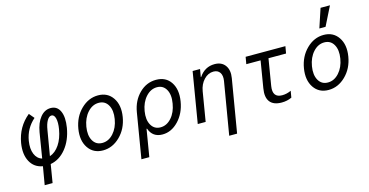

<svg xmlns="http://www.w3.org/2000/svg" viewBox="-96 -1300 3792 1973"><g transform="rotate(-15 1800.0 -313.5)"><path d="M265 -340Q282 -438 328 -494Q374 -550 438 -550Q507 -550 536.5 -485.5Q566 -421 548 -311Q526 -182 456.5 -96.5Q387 -11 291 6L259 200H175L208 7Q118 -8 76 -86Q34 -164 53 -281Q81 -447 207 -550L253 -495Q156 -410 135 -282Q122 -200 145 -143.5Q168 -87 221 -71ZM304 -74Q364 -94 407 -158Q450 -222 466 -317Q478 -388 467 -431Q456 -474 427 -474Q401 -474 380 -438.5Q359 -403 349 -340Z M1030.5 -69Q950 10 848 10Q746 10 692.5 -69Q639 -148 659 -270Q679 -392 759.5 -471Q840 -550 942 -550Q1044 -550 1097.5 -471Q1151 -392 1131 -270Q1111 -148 1030.5 -69ZM761.5 -123Q794 -66 861 -66Q928 -66 979.5 -123Q1031 -180 1046 -270Q1061 -360 1028.5 -417Q996 -474 929 -474Q862 -474 810.5 -417Q759 -360 744 -270Q729 -180 761.5 -123Z M1481 10Q1376 10 1341 -89H1336L1288 200H1204L1284 -280Q1304 -399 1380.5 -474.5Q1457 -550 1559 -550Q1663 -550 1715 -472Q1767 -394 1747 -270Q1727 -148 1651.5 -69Q1576 10 1481 10ZM1662 -270Q1678 -361 1646 -417.5Q1614 -474 1549 -474Q1482 -474 1430.5 -417Q1379 -360 1364 -270Q1349 -180 1381.5 -123Q1414 -66 1480 -66Q1546 -66 1596.5 -122.5Q1647 -179 1662 -270Z M1857 0 1947 -540H2026L2012 -458H2016Q2078 -550 2182 -550Q2257 -550 2294 -499Q2331 -448 2317 -365L2222 200H2138L2232 -358Q2241 -414 2219 -446.5Q2197 -479 2151 -479Q2094 -479 2049.5 -432Q2005 -385 1993 -312L1941 0Z M2687 -181Q2668 -61 2773 -61Q2821 -61 2868 -83L2856 -13Q2808 10 2749 10Q2662 10 2624.5 -38.5Q2587 -87 2603 -181L2650 -465H2498L2511 -540H2934L2921 -465H2734Z M3430.5 -69Q3350 10 3248 10Q3146 10 3092.5 -69Q3039 -148 3059 -270Q3079 -392 3159.5 -471Q3240 -550 3342 -550Q3444 -550 3497.5 -471Q3551 -392 3531 -270Q3511 -148 3430.5 -69ZM3161.5 -123Q3194 -66 3261 -66Q3328 -66 3379.5 -123Q3431 -180 3446 -270Q3461 -360 3428.5 -417Q3396 -474 3329 -474Q3262 -474 3210.5 -417Q3159 -360 3144 -270Q3129 -180 3161.5 -123ZM3485 -827 3384 -625H3318L3385 -827Z"/></g></svg>

Font: CommitMono
Style: Italic
Weight: 400
Monospace: yes
Designer: Eigil Nikolajsen
Foundry: Eigil Nikolajsen
Version: Version 1.143